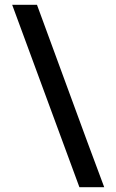

<svg xmlns="http://www.w3.org/2000/svg" viewBox="-20 -766 487 805"><path d="M135 -746Q206 -554 275.5 -363.5Q345 -173 417 19H313L31 -746Z"/></svg>

Font: JosefinSans
Style: SemiBold
Weight: 600
Designer: Santiago Orozco
Foundry: Typemade
Version: Version 1.0 ; ttfautohint (v1.3)